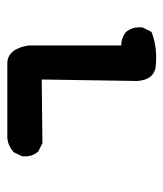

<svg xmlns="http://www.w3.org/2000/svg" viewBox="20 -474 459 540"><g transform="rotate(90 250.0 -203.5)"><path d="M158.2 5.9Q136.7 5.9 124 -10.3Q111.3 -26.4 107.4 -54.2V-55.2V-55.7V-314.5Q96.7 -314.5 87.6 -317.6Q78.6 -320.8 70.3 -327.1L69.3 -328.1L68.4 -329.1Q54.2 -347.7 56.6 -373V-375L57.6 -376.5L67.4 -396L69.3 -399.4L72.8 -400.9Q115.7 -417 168.9 -411.1H169.4H169.9Q190.9 -406.7 200 -388.9Q209 -371.1 207 -344.2L203.1 -90.8L379.9 -92.8H382.3L384.3 -91.8L403.8 -82L405.8 -81.1L406.7 -79.6Q421.4 -63 418.9 -37.1V-35.6L418 -33.7L408.2 -13.2L407.2 -11.7L405.8 -10.3Q389.6 3.4 369.1 5.9H368.7H368.2Z"/></g></svg>

Font: NaikaiFont
Style: Bold
Weight: 700
Version: Version 1.89